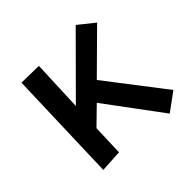

<svg xmlns="http://www.w3.org/2000/svg" viewBox="-151 -673 856 856"><g transform="rotate(-45 277.0 -245.0)"><path d="M84 -522 67 11 172 5 177 -142 258 -221 454 43 540 -20 330 -293 512 -473 437 -533 182 -277 192 -520Z"/></g></svg>

Font: McLaren
Style: Regular
Weight: 400
Designer: Astigmatic (AOETI)
Foundry: Astigmatic (AOETI)
Version: Version 1.000